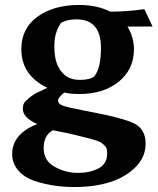

<svg xmlns="http://www.w3.org/2000/svg" viewBox="-20 -519 635 774"><path d="M66 -321Q66 -405 131.5 -452Q197 -499 299 -499Q371 -499 425 -472Q491 -472 562 -482L595 -412H494Q520 -368 520 -321Q520 -239 458.5 -189.5Q397 -140 300 -140Q263 -140 239 -146Q214 -125 214 -114.5Q214 -104 223.5 -98Q233 -92 258 -86Q284 -80 320 -73Q478 -44 522.5 -20.5Q567 3 567 59.5Q567 116 524 157Q444 235 278 235Q194 235 118 210Q78 196 53.5 168Q29 140 29 102Q29 21 130 -19Q72 -45 72 -80Q72 -100 82 -110Q113 -141 144 -152Q148 -154 158 -159Q168 -164 171 -165Q66 -215 66 -321ZM214 -252Q240 -197 301 -197Q344 -197 360 -211Q387 -244 387 -326Q387 -441 288 -441Q251 -441 226 -427Q199 -388 199 -334.5Q199 -281 214 -252ZM412 100Q412 77 403.5 69.5Q395 62 392 59Q389 56 381 52.5Q373 49 368.5 47.5Q364 46 353.5 43Q343 40 337.5 38.5Q332 37 319 34Q306 31 279 24Q266 20 193 6Q156 27 156 78Q156 129 200.5 153.5Q245 178 294 178Q343 178 377.5 159.5Q412 141 412 100Z"/></svg>

Font: Asul
Style: Bold
Weight: 700
Designer: Mariela Monsalve
Foundry: Mariela Monsalve
Version: Version 1.002